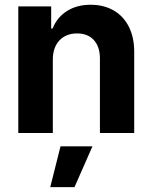

<svg xmlns="http://www.w3.org/2000/svg" viewBox="-20 -557 638 804"><path d="M201.2 0H56.6V-530.3H194.3V-437.5H200.2Q218.8 -484.4 260.3 -510.7Q301.8 -537.1 359.4 -537.1Q414.6 -537.1 456.1 -513.2Q497.6 -489.3 520 -444.1Q542.5 -398.9 542 -337.9V0H398.4V-312.5Q398.4 -361.3 373 -389.2Q347.7 -417 302.7 -417Q256.3 -417 228.8 -387.7Q201.2 -358.4 201.2 -306.6ZM233.4 55.7H367.2L292 226.6H190.4Z"/></svg>

Font: Pretendard
Style: Bold
Weight: 700
Designer: Base glyphs from Inter by Rasmus Andersson; Hangeul glyphs from Noto Sans CJK(Source Han Sans) by Jang Soo-young and Kan
Foundry: Kil Hyung-jin
Version: Version 1.309